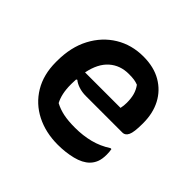

<svg xmlns="http://www.w3.org/2000/svg" viewBox="-140 -708 880 880"><g transform="rotate(45 300.0 -268.0)"><path d="M326 -550Q394 -550 442 -522Q490 -494 515.5 -445.5Q541 -397 541 -333V-329Q541 -274 531.5 -254.5Q522 -235 505 -235H268Q242 -235 221 -242Q200 -249 187 -260L182 -257Q181 -244 181 -230V-223Q181 -163 202 -124Q228 -110 259 -103.5Q290 -97 335 -97Q386 -97 431 -108.5Q476 -120 516 -146H522Q525 -131 525 -113Q525 -84 517.5 -65Q510 -46 496 -32Q472 -8 428 3Q384 14 334 14Q255 14 193 -17.5Q131 -49 95.5 -108Q60 -167 60 -248V-255Q60 -345 95 -411Q130 -477 190 -513.5Q250 -550 326 -550ZM335 -446Q279 -446 240.5 -412Q202 -378 188 -309H418Q420 -318 421 -327.5Q422 -337 422 -346Q422 -374 416 -396Q410 -418 396 -437Q383 -442 370 -444Q357 -446 335 -446Z"/></g></svg>

Font: Recursive Mn Csl St SmB
Style: Regular
Weight: 600
Monospace: yes
Version: Version 1.079;hotconv 1.0.112;makeotfexe 2.5.65598; ttfautoh